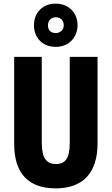

<svg xmlns="http://www.w3.org/2000/svg" viewBox="-20 -1027 614 1057"><path d="M287 -769C359 -769 407 -821 407 -889C407 -956 358 -1007 287 -1007C214 -1007 167 -957 167 -888C167 -819 214 -769 287 -769ZM287 -845C258 -845 244 -863 244 -888C244 -914 262 -932 287 -932C313 -932 331 -914 331 -888C331 -863 312 -845 287 -845ZM517 -238V-714H364V-242C364 -155 340 -124 287 -124C237 -124 210 -156 210 -241V-714H58V-235C58 -70 139 10 286 10C436 10 517 -74 517 -238Z"/></svg>

Font: Noto Sans Khmer UI ExtraCondensed ExtraBold
Style: Regular
Weight: 800
Width: 2
Designer: Danh Hong and the Monotype Design Team
Foundry: Monotype Imaging Inc.
Version: Version 2.002